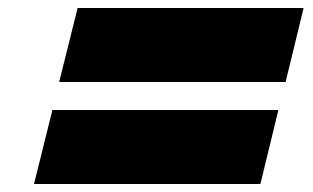

<svg xmlns="http://www.w3.org/2000/svg" viewBox="-20 -645 783 480"><path d="M694 -440H128L174 -625H739ZM631 -185H65L111 -370H676Z"/></svg>

Font: TypoPRO Sinkin Sans
Style: 900 X Black Italic
Weight: 950
Italic angle: -112°
Designer: Keith Bates
Foundry: K-Type
Version: Sinkin Sans (version 1.0)  by Keith Bates   •   © 2014   www